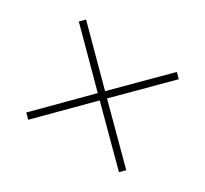

<svg xmlns="http://www.w3.org/2000/svg" viewBox="-91 -727 690 647"><g transform="rotate(30 254.5 -404.0)"><path d="M431 -599 449 -581 272 -404 449 -227 431 -209 254 -386 78 -209 60 -227 236 -404 60 -581 78 -599 254 -422Z"/></g></svg>

Font: Noto Sans Tamil UI SemiCondensed Thin
Style: Regular
Weight: 100
Width: 4
Designer: Jelle Bosma - Monotype Design Team
Foundry: Monotype Imaging Inc.
Version: Version 2.004; ttfautohint (v1.8.4.7-5d5b)